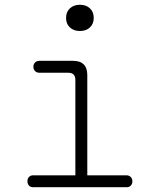

<svg xmlns="http://www.w3.org/2000/svg" viewBox="-20 -785 640 805"><path d="M510 -50Q521 -50 528 -43Q535 -36 535 -25Q535 -14 528.5 -7Q522 0 511 0H119Q108 0 101.5 -7Q95 -14 95 -25Q95 -36 101.5 -43Q108 -50 119 -50H296V-450Q296 -465 288.5 -472.5Q281 -480 266 -480H145Q134 -480 127 -487Q120 -494 120 -505Q120 -516 127 -523Q134 -530 145 -530H286Q316 -530 331 -515Q346 -500 346 -470V-50ZM315 -655Q289 -655 273 -670Q257 -685 257 -710Q257 -735 273 -750Q289 -765 315 -765Q341 -765 357 -750Q373 -735 373 -710Q373 -685 357 -670Q341 -655 315 -655Z"/></svg>

Font: Maple Mono Thin
Style: Regular
Weight: 250
Monospace: yes
Designer: subframe7536
Version: Version 7.000